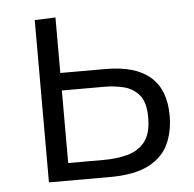

<svg xmlns="http://www.w3.org/2000/svg" viewBox="-42 -541 591 584"><g transform="rotate(-5 253.0 -249.0)"><path d="M84.5 0V-495.5L148 -498V-328.5H286Q468 -328.5 468 -170.5Q468 -121 449.8 -82.5Q431.5 -44 388.2 -22Q345 0 270 0ZM148 -53.5H256Q297 -53.5 330 -62.5Q363 -71.5 382.8 -96.5Q402.5 -121.5 402.5 -170.5Q402.5 -218 383 -240Q363.5 -262 335 -268.5Q306.5 -275 279.5 -275H148Z"/></g></svg>

Font: Heraclito Light
Style: Regular
Weight: 300
Designer: Kostas Bartsokas (font) & Cristiano Sobral (main changes)
Foundry: Kostas Bartsokas (font) & Cristiano Sobral (main changes)
Version: Version 1.00;July 8, 2020;FontCreator 13.0.0.2655 64-bit